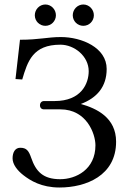

<svg xmlns="http://www.w3.org/2000/svg" viewBox="-20 -823 582 855"><path d="M248 -25C172 -25 140 -59 119 -120C108 -152 98 -165 70 -165C47 -165 36 -144 36 -118C36 -91 57 -64 84 -43C115 -19 164 12 245 12C363 12 497 -41 497 -192C497 -299 411 -340 340 -360C412 -387 455 -437 455 -516C455 -611 344 -658 251 -658C191 -658 156 -646 69 -646L49 -471L79 -469C103 -550 126 -624 249 -624C311 -624 375 -573 375 -506C375 -451 342 -373 223 -373H176C165 -373 158 -365 158 -354C158 -343 165 -336 176 -336H249C366 -336 405 -227 405 -176C405 -68 318 -25 248 -25ZM135 -755C135 -729 156 -708 182 -708C208 -708 229 -729 229 -755C229 -781 208 -803 182 -803C156 -803 135 -781 135 -755ZM304 -755C304 -729 325 -708 351 -708C377 -708 398 -729 398 -755C398 -781 377 -803 351 -803C325 -803 304 -781 304 -755Z"/></svg>

Font: Libertinus Sans
Style: Regular
Weight: 400
Designer: Philipp H. Poll, Khaled Hosny
Foundry: Caleb Maclennan
Version: Version 7.050;RELEASE